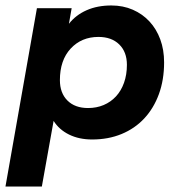

<svg xmlns="http://www.w3.org/2000/svg" viewBox="-32 -500 655 702"><path d="M305 10Q257 10 220.5 -8Q184 -26 164 -58L121 182H-12L103 -470H230L220 -413Q245 -445 284.5 -462.5Q324 -480 375 -480Q418 -480 453.5 -464.5Q489 -449 514.5 -421.5Q540 -394 554 -356Q568 -318 568 -272Q568 -208 549 -156Q530 -104 495.5 -67Q461 -30 412.5 -10Q364 10 305 10ZM290 -105Q321 -105 347 -116Q373 -127 392 -147.5Q411 -168 421.5 -197.5Q432 -227 432 -263Q432 -310 404 -337.5Q376 -365 328 -365Q266 -365 226.5 -322.5Q187 -280 187 -207Q187 -160 214.5 -132.5Q242 -105 290 -105Z"/></svg>

Font: Celebes
Style: Bold Italic
Weight: 700
Italic angle: -10°
Designer: Anugrah Pasau
Foundry: Lafontype
Version: Version 1.000; ttfautohint (v1.8.4)